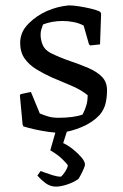

<svg xmlns="http://www.w3.org/2000/svg" viewBox="-20 -482 456 714"><path d="M204 12Q187 12 161.5 8.5Q136 5 111 -0.5Q86 -6 67 -12L64 -19L54 -127L57 -132L95 -140L128 -60Q145 -53 160.5 -48.5Q176 -44 198 -44Q224 -44 247.5 -47Q271 -50 287 -56Q296 -73 301 -90Q306 -107 306 -128Q280 -149 244 -164Q208 -179 173 -194Q142 -208 115 -224.5Q88 -241 71.5 -264.5Q55 -288 55 -323Q55 -341 62 -359Q69 -377 87 -395Q116 -424 154.5 -441Q193 -458 236 -462Q252 -462 274 -458.5Q296 -455 317.5 -450Q339 -445 353 -438L356 -431L352 -317L316 -313L311 -317L291 -387Q274 -396 253.5 -400Q233 -404 213 -404Q173 -404 140 -391Q136 -381 133.5 -372Q131 -363 131 -353Q131 -334 138.5 -315.5Q146 -297 168 -285Q205 -267 242 -254.5Q279 -242 310 -228.5Q341 -215 359.5 -196Q378 -177 378 -146Q378 -122 373 -99Q368 -76 351 -55Q325 -27 285 -10Q245 7 204 12ZM188 212Q166 212 148 198Q130 184 119 171L131 154Q131 154 144.5 159Q158 164 175.5 169.5Q193 175 206 175Q208 175 214.5 167Q221 159 226.5 149Q232 139 232 133Q232 130 213.5 111.5Q195 93 167 77L189 0H231L215 50Q234 59 252.5 74Q271 89 283.5 104Q296 119 296 130Q296 135 290.5 147.5Q285 160 279 171Q273 182 271 184Q252 197 228.5 204.5Q205 212 188 212Z"/></svg>

Font: Labrada
Style: Regular
Weight: 400
Designer: Mercedes Jáuregui
Foundry: Omnibus-Type Team
Version: Version 1.000; ttfautohint (v1.8.4.7-5d5b)